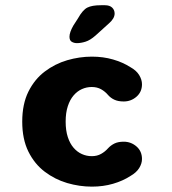

<svg xmlns="http://www.w3.org/2000/svg" viewBox="-20 -704 659 734"><path d="M331.2 9.5Q284 9.5 237 -4.2Q190.1 -18 151.1 -47.5Q112.1 -77 88.5 -124.5Q65 -172 65 -239Q65 -306 88.5 -353.5Q112.1 -401 151.1 -430.5Q190.1 -460 237 -473.8Q284 -487.5 331.2 -487.5Q374.6 -487.5 412.2 -476.6Q449.8 -465.7 478.6 -447.2Q501.4 -434.6 512.1 -416.9Q522.8 -399.2 522.8 -381.8Q522.8 -352.8 501.9 -334.4Q480.9 -316.1 453 -316.1Q431.8 -316.1 417.5 -322.7Q403.3 -329.2 393.1 -340.8Q381.8 -354.2 366.5 -362.8Q351.2 -371.4 330.8 -371.4Q311 -371.4 293.1 -363.4Q275.2 -355.4 261.3 -339.1Q247.3 -322.8 239.2 -297.9Q231 -272.9 231 -239Q231 -205.1 239.2 -180.1Q247.3 -155.2 261.3 -139.1Q275.2 -123 293.1 -115Q311 -107 330.8 -107Q351.2 -107 366.5 -115.7Q381.8 -124.3 393.1 -137.2Q403.8 -148.7 417.8 -155.5Q431.8 -162.3 453 -162.3Q480.9 -162.3 501.9 -144Q522.8 -125.8 522.8 -96.2Q522.8 -78.8 512.1 -61.5Q501.3 -44.2 478.6 -31.2Q449.8 -12.4 412.2 -1.5Q374.6 9.5 331.2 9.5ZM273.9 -539.1Q263.2 -539.1 254.4 -544.2Q245.6 -549.2 245.6 -563.7Q245.6 -580.1 260.1 -605.8L277.8 -633.3Q296.1 -666.1 313.9 -675Q331.8 -684 365.2 -684H381.2Q399.2 -684 408.8 -674.9Q418.2 -665.8 418.2 -652.2Q418.2 -633.4 396.3 -614.4L345.2 -568.2Q324.8 -550.2 307.1 -544.7Q289.5 -539.1 273.9 -539.1Z"/></svg>

Font: Sono ExtraLight
Style: Regular
Weight: 200
Designer: Tyler Finck
Foundry: Tyler Finck
Version: Version 2.112